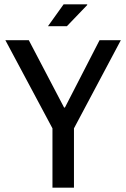

<svg xmlns="http://www.w3.org/2000/svg" viewBox="-20 -873 587 893"><path d="M224 0V-276L5 -686H114L278 -373H282L443 -686H542L324 -276V0ZM203 -751 276 -853H385L386 -850L291 -751Z"/></svg>

Font: Archivo Narrow Medium
Style: Regular
Weight: 500
Designer: Hector Gatti
Foundry: Omnibus-Type
Version: Version 3.002